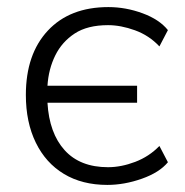

<svg xmlns="http://www.w3.org/2000/svg" viewBox="-20 -514 521 542"><path d="M283 8Q212 8 160.5 -23Q109 -54 81 -111.5Q53 -169 53 -246Q53 -361 115 -427.5Q177 -494 286 -494Q335 -494 382.5 -476.5Q430 -459 454 -429L430 -383Q401 -414 361 -428.5Q321 -443 285 -443Q227 -443 191 -419.5Q155 -396 136 -357.5Q117 -319 114 -272H367V-224H114Q119 -138 162.5 -90Q206 -42 285 -42Q322 -42 361.5 -57Q401 -72 430 -102L454 -56Q430 -27 380.5 -9.5Q331 8 283 8Z"/></svg>

Font: Nunito Sans Light
Style: Regular
Weight: 300
Designer: Vernon Adams
Foundry: Vernon Adams
Version: Version 3.101; ttfautohint (v1.8.4.7-5d5b);gftools[0.9.27]